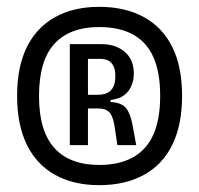

<svg xmlns="http://www.w3.org/2000/svg" viewBox="-20 -718 582 561"><path d="M270 -177Q195 -177 141 -207Q87 -237 58.5 -295Q30 -353 30 -438Q30 -523 58.5 -580.5Q87 -638 141 -668Q195 -698 270 -698Q346 -698 400.5 -668Q455 -638 483.5 -580.5Q512 -523 512 -438Q512 -353 483.5 -295Q455 -237 400.5 -207Q346 -177 270 -177ZM270 -236Q328 -236 368 -258Q408 -280 428 -324.5Q448 -369 448 -438Q448 -507 428 -551.5Q408 -596 368 -617.5Q328 -639 270 -639Q184 -639 139 -590Q94 -541 94 -437Q94 -335 139 -285.5Q184 -236 270 -236ZM184 -294V-589H277Q318 -589 344.5 -566.5Q371 -544 371 -503Q371 -474 355 -452Q339 -430 303 -426V-420Q336 -418 348.5 -402Q361 -386 367 -354L378 -294H323L315 -347Q312 -371 303 -385.5Q294 -400 270 -401H237V-294ZM237 -441H264Q282 -441 293.5 -446.5Q305 -452 311 -464Q317 -476 317 -496Q317 -514 311.5 -525Q306 -536 296.5 -541Q287 -546 272 -546H237Z"/></svg>

Font: Bricolage Grotesque SemiCondensed Light
Style: Regular
Weight: 300
Width: 4
Designer: Mathieu Triay
Foundry: Atelier Triay
Version: Version 1.000;gftools[0.9.30]